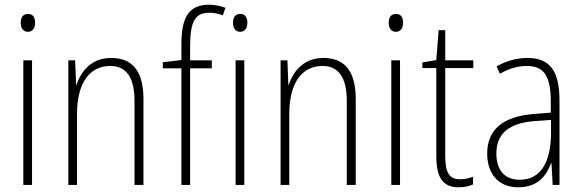

<svg xmlns="http://www.w3.org/2000/svg" viewBox="-20 -785 2468 815"><path d="M99 -726C76 -726 68 -709 68 -688C68 -667 78 -650 98 -650C119 -650 129 -666 129 -689C129 -709 121 -726 99 -726ZM116 -529H79V0H116Z M452 -539C369 -539 324 -484 305 -425H303L299 -529H270V0H307V-302C307 -439 365 -505 448 -505C513 -505 551 -461 551 -356V0H589V-365C589 -485 540 -539 452 -539Z M879 -495V-529H787V-594C788 -693 808 -731 868 -731C887 -731 908 -727 926 -720L937 -752C917 -759 895 -765 867 -765C781 -765 750 -710 750 -598V-530L671 -521V-495H750V0H787V-495Z M1000 -726C977 -726 969 -709 969 -688C969 -667 979 -650 999 -650C1020 -650 1030 -666 1030 -689C1030 -709 1022 -726 1000 -726ZM1017 -529H980V0H1017Z M1353 -539C1270 -539 1225 -484 1206 -425H1204L1200 -529H1171V0H1208V-302C1208 -439 1266 -505 1349 -505C1414 -505 1452 -461 1452 -356V0H1490V-365C1490 -485 1441 -539 1353 -539Z M1661 -726C1638 -726 1630 -709 1630 -688C1630 -667 1640 -650 1660 -650C1681 -650 1691 -666 1691 -689C1691 -709 1683 -726 1661 -726ZM1678 -529H1641V0H1678Z M1933 -24C1884 -24 1870 -57 1870 -124V-496H1989V-529H1870V-657H1842L1832 -530L1773 -520V-496H1832V-124C1832 -36 1856 10 1927 10C1953 10 1972 5 1988 -2V-35C1974 -29 1954 -24 1933 -24Z M2218 -539C2173 -539 2127 -526 2088 -503L2102 -472C2144 -496 2182 -505 2216 -505C2287 -505 2318 -466 2318 -353V-307L2245 -301C2119 -291 2048 -238 2048 -133C2048 -54 2090 10 2180 10C2262 10 2299 -38 2319 -92H2321L2326 0H2355V-357C2355 -486 2313 -539 2218 -539ZM2248 -271 2319 -276V-218C2318 -101 2278 -22 2186 -22C2123 -22 2087 -62 2087 -133C2087 -219 2141 -262 2248 -271Z"/></svg>

Font: Noto Sans Myanmar Condensed ExtraLight
Style: Regular
Weight: 200
Width: 3
Designer: Monotype Design Team
Foundry: Monotype Imaging Inc.
Version: Version 2.107